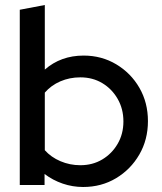

<svg xmlns="http://www.w3.org/2000/svg" viewBox="-20 -739 647 767"><path d="M59 0V-700L159 -719V-461Q223 -517 314 -517Q386 -517 444.5 -482Q503 -447 537 -388Q571 -329 571 -255Q571 -181 536.5 -121.5Q502 -62 443.5 -27Q385 8 312 8Q270 8 230.5 -5.5Q191 -19 158 -44V0ZM301 -79Q350 -79 388.5 -102Q427 -125 450 -164.5Q473 -204 473 -254Q473 -304 450 -344Q427 -384 388.5 -407Q350 -430 301 -430Q258 -430 221 -414Q184 -398 159 -369V-139Q184 -111 221.5 -95Q259 -79 301 -79Z"/></svg>

Font: Red Hat Display SemiBold
Style: Regular
Weight: 600
Designer: Pentagram, MCKL
Foundry: Pentagram, MCKL
Version: Version 1.023